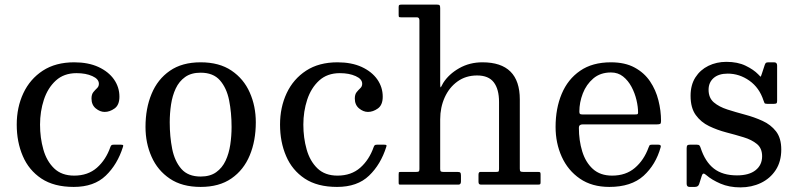

<svg xmlns="http://www.w3.org/2000/svg" viewBox="-20 -800 3456 832"><path d="M52.5 -260C52.5 -210 61.2 -164.6 78.8 -123.8C96.2 -82.9 123.2 -50.4 159.5 -26.2C195.8 -2.1 242.5 10 299.5 10C358.2 10 404.4 -6.2 438.2 -38.8C472.1 -71.2 497 -113 513 -164C514.3 -167.7 514.4 -170.1 513.2 -171.2C512.1 -172.4 508.8 -173 503.5 -173H472.5C467.8 -173 464.7 -172.2 463 -170.8C461.3 -169.2 459.8 -166.8 458.5 -163.5C445.5 -126.2 426 -96.1 400 -73.2C374 -50.4 341.2 -39 301.5 -39C265.2 -39 236.2 -49.5 214.5 -70.5C192.8 -91.5 177.2 -118.8 167.8 -152.5C158.2 -186.2 153.5 -222 153.5 -260C153.5 -298 159.1 -334 170.2 -368C181.4 -402 198.7 -429.7 222 -451C245.3 -472.3 275.2 -483 311.5 -483C338.5 -483 361.4 -478.8 380.2 -470.2C399.1 -461.8 408.5 -450.7 408.5 -437C408.5 -429.3 405.8 -423 400.5 -418C395.2 -413 389.8 -407.2 384.5 -400.8C379.2 -394.2 376.5 -385 376.5 -373C376.5 -354.7 382.7 -340.4 395 -330.2C407.3 -320.1 420.2 -315 433.5 -315C448.2 -315 462.5 -320 476.5 -330C490.5 -340 497.5 -357 497.5 -381C497.5 -408.3 489.7 -433.2 474 -455.8C458.3 -478.2 435.8 -496.2 406.5 -509.8C377.2 -523.2 342.2 -530 301.5 -530C247.8 -530 202.5 -517.9 165.5 -493.8C128.5 -469.6 100.4 -437.1 81.2 -396.2C62.1 -355.4 52.5 -310 52.5 -260Z M610.5 -250C610.5 -203.3 619.2 -160.2 636.8 -120.8C654.2 -81.2 680.7 -49.6 716 -25.8C751.3 -1.9 795.8 10 849.5 10C903.2 10 947.7 -2.2 983 -26.8C1018.3 -51.2 1044.8 -84.6 1062.2 -126.8C1079.8 -168.9 1088.5 -216.7 1088.5 -270C1088.5 -316.7 1079.8 -359.8 1062.2 -399.2C1044.8 -438.8 1018.3 -470.4 983 -494.2C947.7 -518.1 903.2 -530 849.5 -530C795.8 -530 751.3 -517.8 716 -493.2C680.7 -468.8 654.2 -435.4 636.8 -393.2C619.2 -351.1 610.5 -303.3 610.5 -250ZM715.5 -270C715.5 -296 717.4 -321.8 721.2 -347.2C725.1 -372.8 731.8 -395.8 741.5 -416.5C751.2 -437.2 764.8 -453.8 782.2 -466.2C799.8 -478.8 822.2 -485 849.5 -485C885.8 -485 913.7 -474 933 -452C952.3 -430 965.6 -401.2 972.8 -365.5C979.9 -329.8 983.5 -291.3 983.5 -250C983.5 -224 981.6 -198.2 977.8 -172.8C973.9 -147.2 967.2 -124.2 957.5 -103.5C947.8 -82.8 934.2 -66.2 916.8 -53.8C899.2 -41.2 876.8 -35 849.5 -35C813.2 -35 785.3 -46 766 -68C746.7 -90 733.4 -118.8 726.2 -154.5C719.1 -190.2 715.5 -228.7 715.5 -270Z M1193.5 -260C1193.5 -210 1202.2 -164.6 1219.8 -123.8C1237.2 -82.9 1264.2 -50.4 1300.5 -26.2C1336.8 -2.1 1383.5 10 1440.5 10C1499.2 10 1545.4 -6.2 1579.2 -38.8C1613.1 -71.2 1638 -113 1654 -164C1655.3 -167.7 1655.4 -170.1 1654.2 -171.2C1653.1 -172.4 1649.8 -173 1644.5 -173H1613.5C1608.8 -173 1605.7 -172.2 1604 -170.8C1602.3 -169.2 1600.8 -166.8 1599.5 -163.5C1586.5 -126.2 1567 -96.1 1541 -73.2C1515 -50.4 1482.2 -39 1442.5 -39C1406.2 -39 1377.2 -49.5 1355.5 -70.5C1333.8 -91.5 1318.2 -118.8 1308.8 -152.5C1299.2 -186.2 1294.5 -222 1294.5 -260C1294.5 -298 1300.1 -334 1311.2 -368C1322.4 -402 1339.7 -429.7 1363 -451C1386.3 -472.3 1416.2 -483 1452.5 -483C1479.5 -483 1502.4 -478.8 1521.2 -470.2C1540.1 -461.8 1549.5 -450.7 1549.5 -437C1549.5 -429.3 1546.8 -423 1541.5 -418C1536.2 -413 1530.8 -407.2 1525.5 -400.8C1520.2 -394.2 1517.5 -385 1517.5 -373C1517.5 -354.7 1523.7 -340.4 1536 -330.2C1548.3 -320.1 1561.2 -315 1574.5 -315C1589.2 -315 1603.5 -320 1617.5 -330C1631.5 -340 1638.5 -357 1638.5 -381C1638.5 -408.3 1630.7 -433.2 1615 -455.8C1599.3 -478.2 1576.8 -496.2 1547.5 -509.8C1518.2 -523.2 1483.2 -530 1442.5 -530C1388.8 -530 1343.5 -517.9 1306.5 -493.8C1269.5 -469.6 1241.4 -437.1 1222.2 -396.2C1203.1 -355.4 1193.5 -310 1193.5 -260Z M1786.5 -725C1793.8 -725 1797.5 -720.5 1797.5 -711.5V-67C1797.5 -61.7 1796.5 -58.3 1794.5 -57C1792.5 -55.7 1788.7 -55 1783 -55H1717C1711.7 -55 1708.8 -54.3 1708.2 -53C1707.8 -51.7 1707.5 -48.5 1707.5 -43.5V-9.5C1707.5 -4.5 1708 -1.7 1709 -1C1710 -0.3 1712.8 0 1717.5 0H1967C1974 0 1977.5 -4.7 1977.5 -14V-39C1977.5 -45.7 1976.5 -50 1974.5 -52C1972.5 -54 1968.3 -55 1962 -55H1901.5C1896.2 -55 1892.5 -55.8 1890.5 -57.2C1888.5 -58.8 1887.5 -62.2 1887.5 -67.5V-283C1887.5 -317.3 1894 -348.9 1907 -377.8C1920 -406.6 1938.5 -429.7 1962.5 -447C1986.5 -464.3 2014.8 -473 2047.5 -473C2080.5 -473 2104.6 -463.1 2119.8 -443.2C2134.9 -423.4 2142.5 -395 2142.5 -358V-69.5C2142.5 -63.2 2141.9 -59.2 2140.8 -57.5C2139.6 -55.8 2136 -55 2130 -55H2061.5C2056.2 -55 2053.5 -51 2053.5 -43V-11.5C2053.5 -3.8 2057 0 2064 0H2311C2315.7 0 2318.8 -0.5 2320.2 -1.5C2321.8 -2.5 2322.5 -5.3 2322.5 -10V-44C2322.5 -48.7 2321.9 -51.7 2320.8 -53C2319.6 -54.3 2316.7 -55 2312 -55H2248C2241.3 -55 2237.1 -55.8 2235.2 -57.5C2233.4 -59.2 2232.5 -63.2 2232.5 -69.5V-369C2232.5 -476.3 2178.5 -530 2070.5 -530C2033.5 -530 2000 -521.5 1970 -504.5C1940 -487.5 1916.8 -466.2 1900.5 -440.5C1897.5 -435.5 1895 -430.8 1893 -426.5C1891 -422.2 1889.6 -420.7 1888.8 -422C1887.9 -423.3 1887.5 -429.7 1887.5 -441V-764C1887.5 -770.3 1886.8 -774.6 1885.2 -776.8C1883.8 -778.9 1880 -780 1874 -780H1720C1715 -780 1711.7 -779.4 1710 -778.2C1708.3 -777.1 1707.5 -774.2 1707.5 -769.5V-736C1707.5 -730.7 1708 -727.5 1709 -726.5C1710 -725.5 1713.2 -725 1718.5 -725Z M2387.5 -250C2387.5 -203.3 2396.4 -160.2 2414.2 -120.8C2432.1 -81.2 2458.3 -49.6 2493 -25.8C2527.7 -1.9 2570.2 10 2620.5 10C2683.8 10 2733.2 -6.1 2768.8 -38.2C2804.2 -70.4 2829 -111.8 2843 -162.5C2845 -169.5 2841.7 -173 2833 -173H2804C2799 -173 2795.8 -171.9 2794.5 -169.8C2793.2 -167.6 2791.8 -164.7 2790.5 -161C2777.2 -124.3 2757.4 -94.8 2731.2 -72.5C2705.1 -50.2 2672.2 -39 2632.5 -39C2598.2 -39 2570.4 -48.6 2549.2 -67.8C2528.1 -86.9 2512.7 -112.3 2503 -144C2493.3 -175.7 2488.5 -209.8 2488.5 -246.5C2488.5 -256.2 2494 -261 2505 -261H2826.5C2833.5 -261 2838.2 -261.8 2840.8 -263.2C2843.2 -264.8 2844.5 -268.8 2844.5 -275.5C2844.5 -305.2 2840.8 -335 2833.2 -365C2825.8 -395 2813.7 -422.4 2797 -447.2C2780.3 -472.1 2758.1 -492.1 2730.2 -507.2C2702.4 -522.4 2668.2 -530 2627.5 -530C2573.8 -530 2529.2 -517.8 2493.8 -493.2C2458.2 -468.8 2431.7 -435.4 2414 -393.2C2396.3 -351.1 2387.5 -303.3 2387.5 -250ZM2504.5 -304C2498.5 -304 2494.7 -304.8 2493 -306.5C2491.3 -308.2 2490.5 -311.5 2490.5 -316.5C2490.5 -342.8 2495.5 -369 2505.5 -395C2515.5 -421 2530.7 -442.7 2551 -460C2571.3 -477.3 2596.8 -486 2627.5 -486C2647.8 -486 2665.3 -480.2 2680 -468.5C2694.7 -456.8 2706.8 -441.9 2716.5 -423.8C2726.2 -405.6 2733.3 -386.6 2738 -366.8C2742.7 -346.9 2745 -328.7 2745 -312C2745 -308.7 2744.2 -306.5 2742.8 -305.5C2741.2 -304.5 2737.2 -304 2730.5 -304Z M3288.5 -364.5C3290.2 -359.5 3291.6 -355.8 3292.8 -353.5C3293.9 -351.2 3298 -350 3305 -350H3333C3338.7 -350 3342.5 -350.8 3344.5 -352.2C3346.5 -353.8 3347.5 -357.2 3347.5 -362.5V-516C3347.5 -525.3 3343.2 -530 3334.5 -530H3312C3305.7 -530 3301.5 -529.3 3299.5 -528C3297.5 -526.7 3295.7 -523.7 3294 -519L3281 -479.5C3278.3 -470.5 3276.4 -466.7 3275.2 -468C3274.1 -469.3 3270.8 -472.7 3265.5 -478C3252.2 -491.7 3234 -504.1 3211 -515.2C3188 -526.4 3160.2 -532 3127.5 -532C3099.2 -532 3073.2 -526.2 3049.8 -514.8C3026.2 -503.2 3007.5 -486.6 2993.5 -464.8C2979.5 -442.9 2972.5 -416.3 2972.5 -385C2972.5 -350 2980 -322.2 2995 -301.5C3010 -280.8 3029.2 -264.8 3052.8 -253.5C3076.2 -242.2 3101.2 -233.1 3127.5 -226.2C3153.8 -219.4 3178.8 -212.4 3202.2 -205.2C3225.8 -198.1 3245 -188.3 3260 -176C3275 -163.7 3282.5 -146 3282.5 -123C3282.5 -97.7 3273.1 -77.5 3254.2 -62.5C3235.4 -47.5 3208.5 -40 3173.5 -40C3132.2 -40 3098.8 -49.8 3073.5 -69.5C3048.2 -89.2 3029 -119.2 3016 -159.5C3014.7 -163.5 3013.1 -166.8 3011.2 -169.2C3009.4 -171.8 3005.7 -173 3000 -173H2969.5C2963.8 -173 2960.1 -171.9 2958.2 -169.8C2956.4 -167.6 2955.5 -163.5 2955.5 -157.5V-3.5C2955.5 5.5 2959.7 10 2968 10H2991C3000.7 10 3006.8 6 3009.5 -2L3021 -38C3023.3 -44.7 3026 -47.9 3029 -47.8C3032 -47.6 3036.2 -45.2 3041.5 -40.5C3056.8 -27.2 3077.1 -15.1 3102.2 -4.2C3127.4 6.6 3156.2 12 3188.5 12C3220.8 12 3250.4 5.6 3277.2 -7.2C3304.1 -20.1 3325.5 -38.8 3341.5 -63.2C3357.5 -87.8 3365.5 -117.3 3365.5 -152C3365.5 -185 3357.9 -211.2 3342.8 -230.8C3327.6 -250.2 3308.1 -265.4 3284.2 -276.2C3260.4 -287.1 3235.1 -296.1 3208.2 -303.2C3181.4 -310.4 3156 -317.8 3132 -325.5C3108 -333.2 3088.4 -343.5 3073.2 -356.5C3058.1 -369.5 3050.5 -387.7 3050.5 -411C3050.5 -432 3057.8 -448.9 3072.2 -461.8C3086.8 -474.6 3107.2 -481 3133.5 -481C3167.2 -481 3198.4 -470.8 3227.2 -450.5C3256.1 -430.2 3276.5 -401.5 3288.5 -364.5Z"/></svg>

Font: Besley*
Style: Regular
Weight: 400
Designer: Owen Earl
Foundry: indestructible type*
Version: Version 3.000; ttfautohint (v1.8.3)